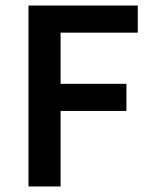

<svg xmlns="http://www.w3.org/2000/svg" viewBox="-20 -674 550 694"><path d="M83 0V-654H478V-556H199V-371H437V-273H199V0Z"/></svg>

Font: Giro Sans Semibold
Style: Regular
Weight: 600
Designer: Paul D. Hunt
Foundry: Adobe Systems Incorporated
Version: Version 1.000;PS 1.0;hotconv 1.0.88;makeotf.lib2.5.647800